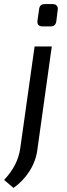

<svg xmlns="http://www.w3.org/2000/svg" viewBox="-61 -714 327 938"><path d="M157 -694H197Q210 -694 216.5 -686Q223 -678 221 -666L214 -609Q210 -585 186 -585H147Q119 -585 122 -613L130 -669Q133 -694 157 -694ZM192 -487 122 14Q115 72 83.5 121.5Q52 171 5 204L-41 165Q26 95 38 10L108 -487Z"/></svg>

Font: Exo 2.0
Style: Italic
Weight: 400
Italic angle: -8°
Designer: Natanael Gama
Version: Version 1.001;PS 001.001;hotconv 1.0.70;makeotf.lib2.5.58329